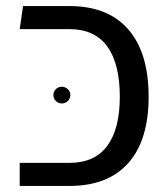

<svg xmlns="http://www.w3.org/2000/svg" viewBox="-20 -613 555 633"><path d="M45 0V-76H209Q292 -76 333.5 -132Q375 -188 375 -294Q375 -403 333.5 -460Q292 -517 209 -517H45L56 -593H209Q336 -593 403 -516Q470 -439 470 -294Q470 -151 403 -75.5Q336 0 209 0ZM184 -272Q172 -272 164 -280Q156 -288 156 -300Q156 -311 164 -319Q172 -327 184 -327Q195 -327 203.5 -319Q212 -311 212 -300Q212 -288 203.5 -280Q195 -272 184 -272Z"/></svg>

Font: Go Noto Current
Style: Regular
Weight: 400
Designer: Monotype Design Team
Foundry: Monotype Imaging Inc.
Version: Version 2.007; ttfautohint (v1.8) -l 8 -r 50 -G 200 -x 14 -D